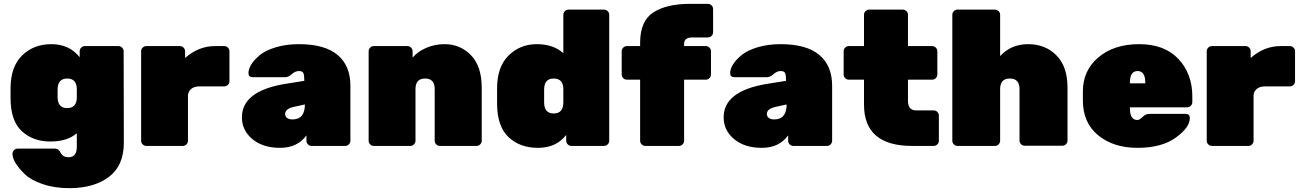

<svg xmlns="http://www.w3.org/2000/svg" viewBox="-20 -760 6795 1000"><path d="M35 -249V-300Q35 -412 95 -471Q155 -530 248 -530Q341 -530 395 -462V-493Q395 -504 403 -512Q411 -520 422 -520H597Q608 -520 616 -512Q624 -504 624 -493L625 -17Q625 103 547 161.5Q469 220 342 220Q263 220 201 198.5Q139 177 108 146Q45 84 45 41Q45 30 53 22Q61 14 72 14H267Q285 14 296.5 36.5Q308 59 337 59Q380 59 380 5V-66Q331 -23 241.5 -23Q152 -23 93.5 -77Q35 -131 35 -249ZM330 -197Q377 -197 380 -247V-301Q377 -351 330 -351Q280 -351 280 -293V-255Q280 -197 330 -197Z M944 -493V-458Q1014 -520 1100 -520H1148Q1159 -520 1167 -512Q1175 -504 1175 -493V-337Q1175 -326 1167 -318Q1159 -310 1148 -310H1019Q992 -310 976.5 -297.5Q961 -285 959 -264V-27Q959 -16 951 -8Q943 0 932 0H742Q731 0 723 -8Q715 -16 715 -27V-493Q715 -504 723 -512Q731 -520 742 -520H917Q928 -520 936 -512Q944 -504 944 -493Z M1240 -149Q1240 -284 1459 -322L1565 -339Q1565 -369 1560 -379.5Q1555 -390 1536.5 -390Q1518 -390 1500 -374Q1482 -358 1466 -358H1296Q1274 -358 1274 -379.5Q1274 -401 1289.5 -425.5Q1305 -450 1334.5 -474Q1364 -498 1417.5 -514Q1471 -530 1537 -530Q1671 -530 1738 -474Q1805 -418 1805 -314V-27Q1805 -16 1797 -8Q1789 0 1778 0H1603Q1592 0 1584 -8Q1576 -16 1576 -27V-55Q1529 10 1439 10Q1349 10 1294.5 -35.5Q1240 -81 1240 -149ZM1503 -138Q1568 -138 1568 -216L1509 -203Q1465 -193 1465 -166Q1465 -154 1475 -146Q1485 -138 1503 -138Z M2489 -303V-27Q2489 -16 2481 -8Q2473 0 2462 0H2271Q2260 0 2252 -8Q2244 -16 2244 -27V-296Q2244 -351 2194 -351Q2144 -351 2144 -296V-27Q2144 -16 2136 -8Q2128 0 2117 0H1927Q1916 0 1908 -8Q1900 -16 1900 -27V-493Q1900 -504 1908 -512Q1916 -520 1927 -520H2102Q2113 -520 2121 -512Q2129 -504 2129 -493V-460Q2155 -491 2199.5 -510.5Q2244 -530 2295 -530Q2377 -530 2433 -472.5Q2489 -415 2489 -303Z M2569 -221V-300Q2569 -412 2629 -471Q2689 -530 2775.5 -530Q2862 -530 2914 -483V-683Q2914 -694 2922 -702Q2930 -710 2941 -710H3126Q3137 -710 3145 -702Q3153 -694 3153 -683V-27Q3153 -16 3145 -8Q3137 0 3126 0H2956Q2945 0 2937 -8Q2929 -16 2929 -27V-57Q2877 10 2782 10Q2687 10 2628 -46.5Q2569 -103 2569 -221ZM2914 -227V-301Q2911 -351 2864 -351Q2814 -351 2814 -293V-227Q2814 -169 2864 -169Q2914 -169 2914 -227Z M3543 -532V-520H3656Q3667 -520 3675 -512Q3683 -504 3683 -493V-372Q3683 -361 3675 -353Q3667 -345 3656 -345H3543V-27Q3543 -16 3535 -8Q3527 0 3516 0H3341Q3330 0 3322 -8Q3314 -16 3314 -27V-345H3245Q3234 -345 3226 -353Q3218 -361 3218 -372V-493Q3218 -504 3226 -512Q3234 -520 3245 -520H3314V-537Q3314 -651 3383 -695.5Q3452 -740 3574 -740H3667Q3678 -740 3686 -732Q3694 -724 3694 -713V-592Q3694 -581 3686 -573Q3678 -565 3667 -565H3586Q3543 -565 3543 -532Z M3749 -149Q3749 -284 3968 -322L4074 -339Q4074 -369 4069 -379.5Q4064 -390 4045.5 -390Q4027 -390 4009 -374Q3991 -358 3975 -358H3805Q3783 -358 3783 -379.5Q3783 -401 3798.5 -425.5Q3814 -450 3843.5 -474Q3873 -498 3926.5 -514Q3980 -530 4046 -530Q4180 -530 4247 -474Q4314 -418 4314 -314V-27Q4314 -16 4306 -8Q4298 0 4287 0H4112Q4101 0 4093 -8Q4085 -16 4085 -27V-55Q4038 10 3948 10Q3858 10 3803.5 -35.5Q3749 -81 3749 -149ZM4012 -138Q4077 -138 4077 -216L4018 -203Q3974 -193 3974 -166Q3974 -154 3984 -146Q3994 -138 4012 -138Z M4709 -345V-235Q4709 -185 4752 -185H4843Q4854 -185 4862 -177Q4870 -169 4870 -158V-27Q4870 -16 4862 -8Q4854 0 4843 0H4730Q4480 0 4480 -215V-345H4401Q4390 -345 4382 -353Q4374 -361 4374 -372V-493Q4374 -504 4382 -512Q4390 -520 4401 -520H4480V-683Q4480 -694 4488 -702Q4496 -710 4507 -710H4682Q4693 -710 4701 -702Q4709 -694 4709 -683V-520H4835Q4846 -520 4854 -512Q4862 -504 4862 -493V-372Q4862 -361 4854 -353Q4846 -345 4835 -345Z M5189 -296V-27Q5189 -16 5181 -8Q5173 0 5162 0H4967Q4956 0 4948 -8Q4940 -16 4940 -27V-683Q4940 -694 4948 -702Q4956 -710 4967 -710H5162Q5173 -710 5181 -702Q5189 -694 5189 -683V-468Q5246 -530 5335 -530Q5424 -530 5482 -472Q5540 -414 5540 -303V-28Q5540 -17 5532 -9Q5524 -1 5513 -1H5317Q5306 -1 5298 -9Q5290 -17 5290 -28V-296Q5290 -351 5239.5 -351Q5189 -351 5189 -296Z M6163 -201H5865V-196Q5865 -135 5904 -135Q5915 -135 5931 -151Q5947 -167 5966 -167H6155Q6177 -167 6177 -145Q6177 -96 6103.5 -43Q6030 10 5904.5 10Q5779 10 5699.5 -55.5Q5620 -121 5620 -236V-284Q5620 -393 5701 -461.5Q5782 -530 5913.5 -530Q6045 -530 6117.5 -453Q6190 -376 6190 -258V-228Q6190 -217 6182 -209Q6174 -201 6163 -201ZM5865 -330V-326H5945V-330Q5945 -390 5905 -390Q5865 -390 5865 -330Z M6494 -493V-458Q6564 -520 6650 -520H6698Q6709 -520 6717 -512Q6725 -504 6725 -493V-337Q6725 -326 6717 -318Q6709 -310 6698 -310H6569Q6542 -310 6526.5 -297.5Q6511 -285 6509 -264V-27Q6509 -16 6501 -8Q6493 0 6482 0H6292Q6281 0 6273 -8Q6265 -16 6265 -27V-493Q6265 -504 6273 -512Q6281 -520 6292 -520H6467Q6478 -520 6486 -512Q6494 -504 6494 -493Z"/></svg>

Font: Rubik One
Style: Regular
Weight: 400
Designer: Hubert and Fischer with Elvire Volk Leonovitch
Foundry: Hubert and Fischer with Elvire Volk Leonovitch
Version: Version 1.001